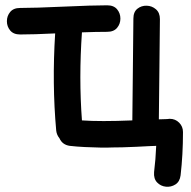

<svg xmlns="http://www.w3.org/2000/svg" viewBox="-20 -558 722 724"><path d="M661 103Q670 25 670 -60Q670 -81 655.5 -95.5Q641 -110 620 -110Q615 -110 610 -109Q595 -109 579 -108Q580 -172 581 -293Q582 -413 583 -486Q583 -510 568 -523Q553 -536 533 -536.5Q513 -537 498 -525Q483 -513 483 -488Q482 -415 481 -293Q480 -170 479 -104Q358 -99 289 -104Q277 -264 289 -436Q343 -438 384 -438Q409 -438 421.5 -453Q434 -468 434 -488Q434 -508 421.5 -523Q409 -538 384 -538Q329 -538 220 -533Q111 -528 56 -528Q31 -528 18.5 -513Q6 -498 6 -478Q6 -458 18.5 -443Q31 -428 56 -428Q107 -428 188 -432Q176 -242 192 -65Q194 -49 204 -37Q215 -12 243 -8Q269 -5 300 -3.5Q331 -2 359 -1.5Q387 -1 404 -2Q416 -2 441.5 -2.5Q467 -3 494.5 -4.5Q522 -6 543.5 -7Q565 -8 569 -8Q567 43 561 91Q559 116 572.5 130Q586 144 605.5 146Q625 148 641.5 137.5Q658 127 661 103Z"/></svg>

Font: Balsamiq Sans
Style: Regular
Weight: 400
Designer: Michael Angeles
Foundry: Balsamiq SRL
Version: Version 1.020; ttfautohint (v1.8.4.7-5d5b);gftools[0.9.26]